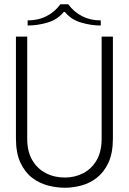

<svg xmlns="http://www.w3.org/2000/svg" viewBox="-20 -872 606 903"><path d="M511 -221V-700H458V-220Q458 -159 434.5 -118.5Q411 -78 371.5 -57.5Q332 -37 285 -37Q236 -37 196 -57.5Q156 -78 132 -118.5Q108 -159 108 -220V-700H55V-221Q55 -152 76 -107Q97 -62 131 -36Q165 -10 205.5 0.5Q246 11 285 11Q323 11 362.5 0.5Q402 -10 435.5 -36Q469 -62 490 -107Q511 -152 511 -221ZM264 -852H301Q327 -816 366 -796Q405 -776 454 -776V-752Q408 -752 361 -766Q314 -780 285 -816H280Q251 -780 204 -766Q157 -752 110 -752V-776Q160 -776 199.5 -796.5Q239 -817 264 -852Z"/></svg>

Font: Phudu Light Light
Style: Regular
Weight: 300
Version: Version 1.005;gftools[0.9.23]